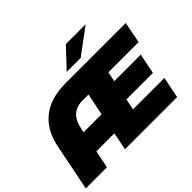

<svg xmlns="http://www.w3.org/2000/svg" viewBox="-193 -1216 1515 1515"><g transform="rotate(-45 565.0 -458.5)"><path d="M766 -522 749 -440H1045L1011 -270H715L697 -178H1047L1011 0H429L459 -148H258L228 0H-8L69 -385Q100 -542 200 -621Q300 -700 465 -700H1138L1103 -522ZM494 -326 531 -509H464Q330 -509 300 -361L293 -326ZM686 -917H907L692 -757H536Z"/></g></svg>

Font: Montserrat Alternates Black
Style: Italic
Weight: 900
Italic angle: -11.3°
Designer: Julieta Ulanovsky
Foundry: Julieta Ulanovsky
Version: Version 7.200